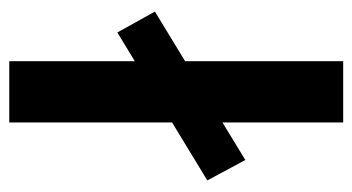

<svg xmlns="http://www.w3.org/2000/svg" viewBox="-193 -567 760 414"><g transform="rotate(90 187.0 -360.0)"><path d="M244 0H112V-720H244ZM369 -427 50 -233 5 -314 325 -509Z"/></g></svg>

Font: Wix Madefor Display
Style: Bold
Weight: 700
Designer: Dalton Maag Ltd
Foundry: Dalton Maag Ltd
Version: Version 3.100